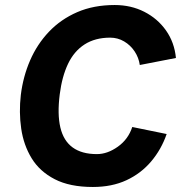

<svg xmlns="http://www.w3.org/2000/svg" viewBox="-20 -733 724 765"><path d="M350 12Q258 12 198 -19Q138 -50 106 -102.5Q74 -155 64.5 -220.5Q55 -286 63 -355Q72 -428 100 -492.5Q128 -557 175 -606.5Q222 -656 287.5 -684.5Q353 -713 437 -713Q502 -713 555 -686Q608 -659 641.5 -611.5Q675 -564 681 -502L537 -474Q533 -503 516.5 -528Q500 -553 474.5 -568Q449 -583 419 -583Q359 -583 317 -556Q275 -529 251 -478.5Q227 -428 218 -357Q208 -278 220.5 -225Q233 -172 269.5 -145.5Q306 -119 366 -119Q408 -119 449.5 -148.5Q491 -178 507 -227L644 -199Q623 -138 582.5 -90Q542 -42 484 -15Q426 12 350 12Z"/></svg>

Font: Inclusive Sans
Style: Italic
Weight: 400
Italic angle: -7°
Designer: Olivia King
Foundry: Olivia King
Version: Version 2.004